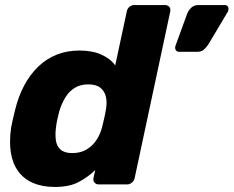

<svg xmlns="http://www.w3.org/2000/svg" viewBox="-20 -730 925 760"><path d="M197 10Q148 10 111.5 -5.5Q75 -21 52.5 -51.5Q30 -82 23 -125.5Q16 -169 24 -225Q28 -245 31.5 -260.5Q35 -276 40 -296Q53 -349 76 -392Q99 -435 131 -466Q163 -497 204 -513.5Q245 -530 295 -530Q346 -530 382 -513.5Q418 -497 436 -471L482 -685Q484 -696 492.5 -703Q501 -710 511 -710H633Q644 -710 650 -703Q656 -696 654 -685L513 -25Q511 -15 502.5 -7.5Q494 0 483 0H371Q360 0 354 -7.5Q348 -15 350 -25L357 -57Q327 -28 290.5 -9Q254 10 197 10ZM266 -124Q299 -124 323 -138.5Q347 -153 362 -176Q377 -199 384 -226Q389 -246 393 -264Q397 -282 400 -301Q404 -326 399 -347.5Q394 -369 377.5 -382.5Q361 -396 329 -396Q298 -396 275.5 -382Q253 -368 238.5 -344Q224 -320 215 -291Q211 -276 207.5 -260Q204 -244 202 -229Q198 -200 201 -176Q204 -152 219.5 -138Q235 -124 266 -124ZM689 -525Q680 -525 676 -531.5Q672 -538 674 -547L721 -676Q726 -689 737 -699.5Q748 -710 765 -710H870Q878 -710 882 -704Q886 -698 884 -690Q883 -688 882.5 -685Q882 -682 879 -679L804 -553Q797 -543 787.5 -534Q778 -525 761 -525Z"/></svg>

Font: Rubik
Style: Bold Italic
Weight: 700
Italic angle: -12°
Designer: Hubert and Fischer
Foundry: Hubert and Fischer
Version: Version 2.300;gftools[0.9.30]